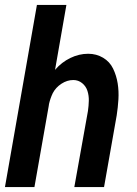

<svg xmlns="http://www.w3.org/2000/svg" viewBox="-34 -755 554 775"><path d="M-14 0 115 -735H234L188 -472L189 -474Q215 -504 250 -521Q285 -538 322 -538Q355 -538 382 -522Q409 -506 422.5 -478Q436 -450 441 -418.5Q446 -387 444 -354Q442 -321 437 -289L386 0H266L321 -307Q324 -328 324.5 -348.5Q325 -369 319 -388Q313 -407 297.5 -419.5Q282 -432 262 -432Q237 -432 214 -417Q191 -402 179 -379Q169 -358 164 -336L163 -330V-329L105 0Z"/></svg>

Font: Iosevka SS08
Style: Bold Italic
Weight: 700
Italic angle: -10°
Monospace: yes
Designer: Belleve Invis
Foundry: Belleve Invis
Version: 2.1.0; ttfautohint (v1.8.2)